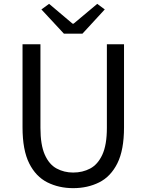

<svg xmlns="http://www.w3.org/2000/svg" viewBox="-20 -964 761 997"><path d="M360 13Q286 13 226 -17Q166 -47 131.5 -116Q97 -185 97 -303V-734H190V-300Q190 -212 212.5 -161Q235 -110 274 -89Q313 -68 360 -68Q409 -68 448.5 -89Q488 -110 511.5 -161Q535 -212 535 -300V-734H624V-303Q624 -185 589.5 -116Q555 -47 495 -17Q435 13 360 13ZM312 -789 195 -915 235 -944 357 -841H362L485 -944L524 -915L408 -789Z"/></svg>

Font: Chiron Sans HK TT
Style: Regular
Weight: 400
Designer: Ryoko NISHIZUKA 西塚涼子 (kana, bopomofo & ideographs); Paul D. Hunt (Latin, Greek & Cyrillic); Sandoll Communications 산돌커뮤니
Foundry: Adobe
Version: Version 2.022;hotconv 1.0.109;makeotfexe 2.5.65596